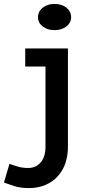

<svg xmlns="http://www.w3.org/2000/svg" viewBox="-99 -717 451 975"><path d="M49 238Q3 238 -26 228Q-55 218 -79 210L-51 115Q-26 124 -4.5 130Q17 136 44 136Q83 136 107.5 108Q132 80 132 27V-379H29V-471H246V25Q246 94 220 141.5Q194 189 149.5 213.5Q105 238 49 238ZM177 -564Q142 -564 118 -582.5Q94 -601 94 -629Q94 -659 118 -678Q142 -697 177 -697Q215 -697 238.5 -678Q262 -659 262 -629Q262 -601 238 -582.5Q214 -564 177 -564Z"/></svg>

Font: BioRhyme ExtraBold SemiBold
Style: Regular
Weight: 600
Version: Version 1.600;gftools[0.9.33]